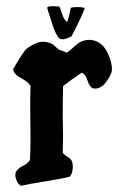

<svg xmlns="http://www.w3.org/2000/svg" viewBox="-20 -597 398 617"><path d="M207 -570.3Q207 -574.2 229.5 -574.2Q252 -574.2 252 -569.3Q240.2 -538.1 210 -480.5Q190.4 -470.7 183.1 -470.7Q175.8 -470.7 168.9 -474.6Q156.2 -493.2 150.9 -511.2Q145.5 -529.3 140.6 -543Q135.7 -556.6 131.8 -571.3V-572.3Q131.8 -577.1 150.9 -577.1Q169.9 -577.1 171.4 -574.7Q172.9 -572.3 179.7 -551.8Q186.5 -531.2 196.3 -526.4Q203.1 -546.9 207 -570.3ZM182.6 -162.1 181.6 -107.4Q184.6 -99.6 199.2 -91.8Q213.9 -84 213.9 -62Q213.9 -40 204.1 -29.3Q182.6 -23.4 127.9 -14.6Q73.2 -5.9 47.9 0Q38.1 -3.9 32.2 -19.5Q26.4 -35.2 31.7 -45.4Q37.1 -55.7 53.7 -64Q70.3 -72.3 76.2 -83Q78.1 -111.3 78.1 -156.2L77.1 -254.9Q77.1 -294.9 78.1 -320.3Q72.3 -333 47.4 -346.2Q22.5 -359.4 22.5 -376Q27.3 -382.8 36.6 -398.9Q45.9 -415 48.8 -418L57.6 -431.6Q64.5 -440.4 69.3 -443.4L82 -451.2Q101.6 -462.9 118.2 -462.9Q134.8 -462.9 150.4 -454.1Q164.1 -441.4 167 -439Q169.9 -436.5 176.3 -435.1Q182.6 -433.6 194.3 -427.7Q204.1 -433.6 223.1 -451.2Q242.2 -468.8 266.6 -468.8H270.5Q319.3 -464.8 336.9 -396.5Q339.8 -385.7 339.8 -373Q339.8 -360.4 323.2 -336.4Q306.6 -312.5 286.1 -312.5H281.2Q268.6 -315.4 261.2 -337.9Q253.9 -360.4 242.2 -363.3Q210 -341.8 182.6 -320.3Q181.6 -273.4 181.6 -226.6Z"/></svg>

Font: Essays1743
Style: Medium
Weight: 500
Designer: Based on the typeface in a 1743 English translation of the essays of Montaigne.  PostScript/TrueType font designed by Jo
Version: Version 002.100